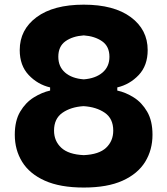

<svg xmlns="http://www.w3.org/2000/svg" viewBox="-20 -802 728 836"><path d="M344.7 14.6Q241.7 14.6 175 -15.4Q108.4 -45.4 76.4 -97.4Q44.4 -149.4 44.4 -215.3Q44.4 -276.4 67.9 -315.9Q91.3 -355.5 127 -377.7Q162.6 -399.9 198.2 -407.7V-421.4Q144 -434.1 105 -475.3Q65.9 -516.6 65.9 -584Q65.9 -672.9 139.4 -727.3Q212.9 -781.7 344.7 -781.7Q476.1 -781.7 549.6 -727.3Q623 -672.9 623 -584Q623 -516.6 584 -475.3Q544.9 -434.1 490.7 -421.4V-407.7Q527.3 -399.9 562.5 -377.7Q597.7 -355.5 620.8 -315.7Q644 -275.9 644 -215.3Q644 -149.4 612.1 -97.4Q580.1 -45.4 513.9 -15.4Q447.8 14.6 344.7 14.6ZM344.7 -456.5Q396 -460.4 426.3 -486.1Q456.5 -511.7 456.5 -554.7Q456.5 -600.1 424.6 -622.3Q392.6 -644.5 344.7 -647.9Q295.9 -644.5 264.9 -622.3Q233.9 -600.1 233.9 -554.7Q233.9 -511.7 263.4 -486.1Q293 -460.4 344.7 -456.5ZM344.7 -126.5Q411.1 -129.4 442.1 -158.7Q473.1 -188 473.1 -233.4Q473.1 -285.6 436.3 -311Q399.4 -336.4 343.8 -339.8Q288.6 -336.4 252 -311Q215.3 -285.6 215.3 -233.4Q215.3 -188 246.8 -158.7Q278.3 -129.4 344.7 -126.5Z"/></svg>

Font: Pinar Bold
Style: Regular
Weight: 700
Designer: Amin Abedi
Version: Version 3.000